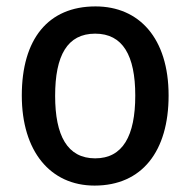

<svg xmlns="http://www.w3.org/2000/svg" viewBox="-20 -569 594 599"><path d="M506 -271C506 -450 414 -549 278 -549C130 -549 48 -447 48 -271C48 -97 137 10 275 10C423 10 506 -97 506 -271ZM152 -270C152 -396 190 -464 277 -464C363 -464 402 -396 402 -271C402 -145 363 -75 277 -75C190 -75 152 -146 152 -270Z"/></svg>

Font: Noto Sans Arabic UI SmCn Md
Style: Regular
Weight: 500
Width: 4
Designer: Monotype Design Team, Nadine Chahine and Nizar Qandah
Foundry: Monotype Imaging Inc.
Version: Version 2.010